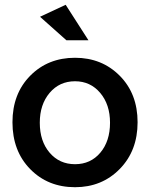

<svg xmlns="http://www.w3.org/2000/svg" viewBox="-20 -777 629 801"><path d="M254 -757 349 -609H257L147 -707ZM293 -536Q405 -536 479.5 -461Q554 -386 554 -267Q554 -148 479.5 -72Q405 4 293 4Q180 4 106 -71.5Q32 -147 32 -267Q32 -386 106 -461Q180 -536 293 -536ZM293 -438Q228 -438 187 -389.5Q146 -341 146 -265Q146 -188 187 -140Q228 -92 293 -92Q358 -92 398.5 -140Q439 -188 439 -265Q439 -341 398 -389.5Q357 -438 293 -438Z"/></svg>

Font: Steamflix Grotesk
Style: Regular
Weight: 400
Designer: Julieta Ulanovsky
Foundry: Julieta Ulanovsky
Version: Version 4.000;PS 004.000;hotconv 1.0.88;makeotf.lib2.5.64775